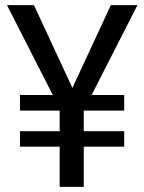

<svg xmlns="http://www.w3.org/2000/svg" viewBox="-20 -731 565 751"><path d="M263.2 -387.2 413.6 -710.9H517.6L338.4 -359.4H465.8V-298.3H307.6V-217.8H465.8V-157.2H307.6V0H213.4V-157.2H58.1V-217.8H213.4V-298.3H58.1V-359.4H186.5L7.3 -710.9H112.8Z"/></svg>

Font: RobotoSquareBracket
Style: Square-Bracket
Weight: 400
Version: Version 2.137; 2017